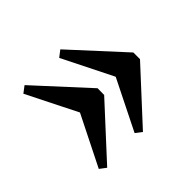

<svg xmlns="http://www.w3.org/2000/svg" viewBox="-106 -548 677 677"><g transform="rotate(-45 233.0 -209.0)"><path d="M255.9 -191.9 82 -2.9 58.1 -21 151.9 -208.5 57.6 -396.5 82 -415 256.3 -225.1ZM434.6 -191.9 260.3 -2.9 236.8 -21 330.1 -208.5 236.3 -396.5 260.3 -415 434.6 -225.1Z"/></g></svg>

Font: Dai Banna SIL Medium
Style: Regular
Weight: 500
Designer: Victor Gaultney
Foundry: SIL International
Version: Version 4.000